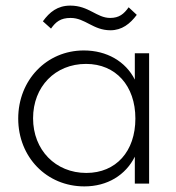

<svg xmlns="http://www.w3.org/2000/svg" viewBox="-20 -655 627 685"><path d="M281 10C363 10 428 -30 461 -96V0H512V-465H461V-371C428 -436 361 -475 279 -475C146 -475 45 -369 45 -232C45 -95 146 10 281 10ZM98 -233C98 -346 177 -427 287 -427C393 -427 463 -349 463 -232C463 -115 394 -38 288 -38C178 -38 98 -120 98 -233ZM133 -579 162 -553C179 -577 196 -591 232 -591C284 -591 312 -547 374 -547C415 -547 444 -570 468 -602L439 -629C422 -605 405 -591 373 -591C325 -591 297 -635 231 -635C185 -635 157 -612 133 -579Z"/></svg>

Font: MV Cash ExtraLight
Style: Regular
Weight: 200
Designer: Rodrigo Fuenzalida
Foundry: fragTYPE
Version: Version 1.100;Glyphs 3.1.2 (3151)